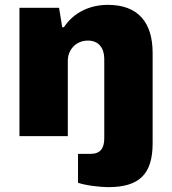

<svg xmlns="http://www.w3.org/2000/svg" viewBox="-20 -560 707 790"><path d="M425 210C553 210 608 157 608 29V-342C608 -467 549 -540 424 -540C351 -540 284 -510 243 -448H236L223 -528H60V0H259V-310C259 -355 292 -393 342 -393C386 -393 409 -362 409 -318V9C409 50 393 73 353 73H301V192C332 203 393 210 425 210Z"/></svg>

Font: Archivo Black
Style: Regular
Weight: 900
Designer: Hector Gatti
Foundry: Omnibus-Type
Version: Version 2.001